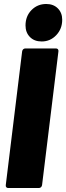

<svg xmlns="http://www.w3.org/2000/svg" viewBox="-20 -943 332 963"><path d="M9 -15 91 -685Q92 -692 96.5 -696Q101 -700 107 -700H261Q267 -700 270.5 -696Q274 -692 273 -685L191 -15Q190 -8 185.5 -4Q181 0 175 0H21Q15 0 11.5 -4Q8 -8 9 -15ZM108 -815Q108 -862 138 -892.5Q168 -923 212 -923Q248 -923 270 -901Q292 -879 292 -844Q292 -798 262 -766.5Q232 -735 189 -735Q152 -735 130 -757.5Q108 -780 108 -815Z"/></svg>

Font: Barlow Semi Condensed Black
Style: Italic
Weight: 900
Width: 4
Italic angle: -7°
Designer: Jeremy Tribby
Foundry: Tribby Type
Version: Version 1.408